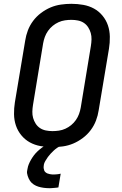

<svg xmlns="http://www.w3.org/2000/svg" viewBox="-20 -763 640 1006"><path d="M255 8Q223 8 192.5 2.5Q162 -3 136.5 -17Q111 -31 92 -54Q73 -77 63.5 -105Q54 -133 53.5 -164.5Q53 -196 58 -227L112 -550Q116 -577 126 -603.5Q136 -630 153.5 -653.5Q171 -677 195 -695Q219 -713 245 -724Q271 -735 299 -739Q327 -743 354 -743Q386 -743 416.5 -737.5Q447 -732 472.5 -718Q498 -704 517 -681Q536 -658 545.5 -630Q555 -602 555.5 -570.5Q556 -539 551 -508L497 -185Q493 -158 483 -131.5Q473 -105 455.5 -81.5Q438 -58 414 -40Q390 -22 364 -11Q338 0 310 4Q282 8 255 8ZM255 -76Q271 -76 288.5 -78.5Q306 -81 322.5 -88.5Q339 -96 353 -107.5Q367 -119 377.5 -134Q388 -149 394 -165.5Q400 -182 403 -199L456 -521Q459 -539 459.5 -556.5Q460 -574 455.5 -590Q451 -606 442 -620Q433 -634 419.5 -643Q406 -652 389 -655.5Q372 -659 354 -659Q338 -659 320.5 -656.5Q303 -654 286.5 -646.5Q270 -639 256 -627.5Q242 -616 231.5 -601Q221 -586 215 -569.5Q209 -553 206 -536L153 -214Q150 -196 149.5 -178.5Q149 -161 153.5 -145Q158 -129 167 -115Q176 -101 189.5 -92Q203 -83 220 -79.5Q237 -76 255 -76ZM237 223Q223 223 208.5 221Q194 219 181 215Q168 211 156.5 203.5Q145 196 137.5 185Q130 174 125 158.5Q120 143 122 133L124 122Q126 109 131 97Q136 85 143 73Q150 61 158 50.5Q166 40 176 30.5Q186 21 198.5 11.5Q211 2 219 -3L229 -8H300L299 0Q289 5 279.5 11.5Q270 18 261.5 26Q253 34 245.5 42Q238 50 231 59.5Q224 69 217.5 80.5Q211 92 210 99L209 107Q208 113 209 119.5Q210 126 212 131Q214 136 219 140Q224 144 229 146Q234 148 241.5 149.5Q249 151 253 151H258Q262 151 266.5 151Q271 151 275.5 150.5Q280 150 285 149.5Q290 149 293 148L298 147L286 219Q281 220 275.5 220.5Q270 221 264.5 221.5Q259 222 252.5 222.5Q246 223 243 223Z"/></svg>

Font: Iosevka Aile Medium Oblique
Style: Regular
Weight: 500
Italic angle: -9°
Designer: Belleve Invis
Foundry: Belleve Invis
Version: Version 31.1.0; ttfautohint (v1.8.4)